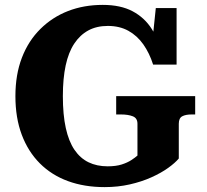

<svg xmlns="http://www.w3.org/2000/svg" viewBox="-20 -748 846 785"><path d="M711 -242V-100Q696 -82 667.5 -61.5Q639 -41 599 -23Q559 -5 510.5 6Q462 17 408 17Q325 17 258 -7.5Q191 -32 143 -80Q95 -128 69 -197Q43 -266 43 -355Q43 -443 69.5 -512Q96 -581 145 -629.5Q194 -678 258.5 -703Q323 -728 400 -728Q473 -728 522 -702Q571 -676 600.5 -629.5Q630 -583 644 -520L600 -551L617 -715H702V-484H606Q591 -531 566 -566.5Q541 -602 505 -622Q469 -642 421 -642Q375 -642 341 -623.5Q307 -605 283.5 -569.5Q260 -534 248.5 -480.5Q237 -427 237 -355Q237 -279 249 -224.5Q261 -170 284.5 -135.5Q308 -101 342 -84.5Q376 -68 420 -68Q454 -68 477.5 -75.5Q501 -83 517 -93.5Q533 -104 542 -112V-242Q542 -265 523 -272.5Q504 -280 475 -280H455V-355H778V-280H763Q739 -280 725 -272.5Q711 -265 711 -242Z"/></svg>

Font: Roboto Serif
Style: Bold
Weight: 700
Designer: Greg Gazdowicz
Foundry: Commercial Type
Version: Version 1.008